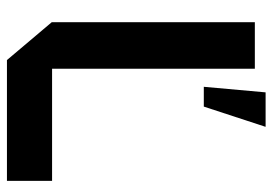

<svg xmlns="http://www.w3.org/2000/svg" viewBox="-136 -649 785 553"><g transform="rotate(90 256.5 -372.5)"><path d="M153 0 44 -129V-714H178V-130H501V0ZM230 -567 246 -745H345V-744L287 -567Z"/></g></svg>

Font: Foldit Thin SemiBold
Style: Regular
Weight: 600
Version: Version 1.003